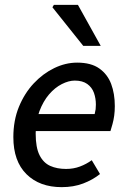

<svg xmlns="http://www.w3.org/2000/svg" viewBox="-20 -759 525 791"><path d="M234 12Q143 12 89 -41.5Q35 -95 35 -194Q35 -263 58 -319Q81 -375 119 -415.5Q157 -456 203.5 -478.5Q250 -501 298 -501Q355 -501 389 -477Q423 -453 438 -413Q453 -373 453 -322Q453 -301 450.5 -282.5Q448 -264 443.5 -248Q439 -232 435 -219H103L111 -289H370Q373 -301 374 -309Q375 -317 375 -328Q375 -354 367 -376.5Q359 -399 339.5 -413Q320 -427 288 -427Q263 -427 234.5 -412.5Q206 -398 182 -370Q158 -342 142.5 -301Q127 -260 127 -209Q127 -151 143 -119.5Q159 -88 187 -75.5Q215 -63 252 -63Q283 -63 309.5 -73Q336 -83 358 -99L392 -42Q362 -18 322.5 -3Q283 12 234 12ZM323 -570 196 -729 202 -739H301L395 -570Z"/></svg>

Font: Source Sans 3 Medium
Style: Italic
Weight: 500
Italic angle: -11°
Designer: Paul D. Hunt
Foundry: Adobe
Version: Version 3.052;hotconv 1.1.0;makeotfexe 2.6.0